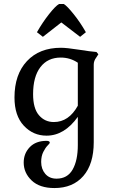

<svg xmlns="http://www.w3.org/2000/svg" viewBox="-20 -704 585 977"><path d="M292 -589.8 387.7 -516.6 417 -540Q388.7 -589.8 355 -631.8Q321.3 -673.8 304.7 -683.6H280.3Q261.7 -672.9 229 -631.3Q196.3 -589.8 168 -540L198.2 -516.6ZM148.4 -224.6Q148.4 -313.5 185.5 -362.3Q222.7 -411.1 289.1 -411.1Q336.9 -411.1 376 -384.8V-166Q330.1 -83 253.9 -83Q208 -83 178.2 -117.7Q148.4 -152.3 148.4 -224.6ZM457 19.5V-375Q457 -394.5 469.7 -411.1L480.5 -427.7L470.7 -439.5Q442.4 -441.4 380.9 -451.2Q319.3 -460.9 290 -460.9Q180.7 -460.9 117.2 -393.1Q53.7 -325.2 53.7 -208Q53.7 -115.2 101.1 -64.5Q148.4 -13.7 216.8 -13.7Q307.6 -13.7 376 -109.4V34.2Q376 112.3 349.6 158.7Q323.2 205.1 267.6 205.1Q231.4 205.1 210.4 180.7Q189.5 156.2 189.5 120.1Q189.5 90.8 200.2 69.3Q210.9 47.9 222.2 36.6Q233.4 25.4 233.4 22.5Q233.4 12.7 216.8 12.7Q162.1 12.7 131.3 44.9Q100.6 77.1 100.6 123Q100.6 175.8 141.1 214.4Q181.6 252.9 256.8 252.9Q350.6 252.9 403.8 191.9Q457 130.9 457 19.5Z"/></svg>

Font: Kurale
Style: Regular
Weight: 400
Version: 1.0; ttfautohint (v1.3)